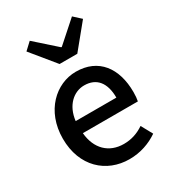

<svg xmlns="http://www.w3.org/2000/svg" viewBox="-204 -955 972 1079"><g transform="rotate(-30 282.5 -415.5)"><path d="M241 -647H356L482 -801L435 -844L300 -724H296L161 -844L115 -801ZM315 13C387 13 450 -10 501 -45L461 -118C421 -91 379 -77 330 -77C234 -77 169 -140 160 -245H517C520 -260 522 -279 522 -303C522 -459 444 -564 298 -564C169 -564 47 -454 47 -274C47 -93 166 13 315 13ZM159 -324C170 -420 232 -474 300 -474C380 -474 423 -420 423 -324Z"/></g></svg>

Font: Spoqa Han Sans Neo Medium
Style: Regular
Weight: 500
Designer: [Spoqa Han Sans Neo] Dong-huui Kim  Younghwa Kang  Yujin Lee  [Noto Sans] Ryoko NISHIZUKA  (kana & ideographs); Paul D. 
Foundry: Spoqa (http://www.spoqa-han-sans.com)
Version: Version 1.000